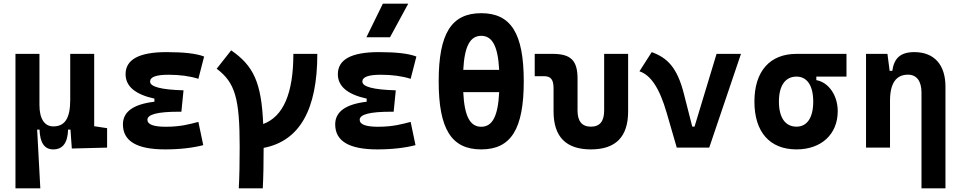

<svg xmlns="http://www.w3.org/2000/svg" viewBox="-20 -815 5313 1060"><path d="M273.9 9.8C326.7 9.8 353.5 -26.4 356 -99.6H369.1L376.5 4.9L571.3 0V-107.4L500 -118.2V-517.6H367.7V-263.7C367.7 -158.2 335.9 -117.2 273.9 -117.2C226.1 -117.2 197.8 -159.2 197.8 -234.4V-517.6H65.4V224.6H202.6L185.1 -99.6H198.2C200.7 -26.4 225.6 9.8 273.9 9.8Z M891.6 9.8C976.6 9.8 1047.9 0.5 1102.1 -13.7L1075.2 -142.1C1031.2 -130.9 980 -115.2 895.5 -115.2C827.6 -115.2 793.9 -127.9 793.9 -153.8C793.9 -183.6 851.1 -198.2 965.8 -198.2H981.4L993.2 -316.4C869.6 -319.8 808.6 -335.9 808.6 -364.7C808.6 -390.1 842.3 -402.3 910.2 -402.3C973.1 -402.3 1027.3 -395 1075.2 -379.9L1106.9 -502.9C1064 -519.5 995.6 -527.3 899.4 -527.3C748.5 -527.3 673.3 -486.8 673.3 -405.3C673.3 -338.9 726.1 -293.9 832.5 -270.5V-253.4C716.3 -239.7 658.7 -198.2 658.7 -128.4C658.7 -35.6 735.8 9.8 891.6 9.8Z M1298.3 224.6H1430.7C1434.1 162.1 1435.5 88.4 1435.5 1.5C1633.8 -36.6 1731.9 -209 1731.9 -517.6H1599.6C1599.6 -299.8 1544.4 -171.4 1433.1 -130.4C1423.3 -360.8 1379.4 -451.7 1256.3 -537.1L1176.3 -435.5C1277.8 -359.4 1303.2 -272.5 1303.2 -4.9C1303.2 84.5 1301.8 160.6 1298.3 224.6Z M2063.5 9.8C2148.4 9.8 2219.7 0.5 2273.9 -13.7L2247.1 -142.1C2203.1 -130.9 2151.9 -115.2 2067.4 -115.2C1999.5 -115.2 1965.8 -127.9 1965.8 -153.8C1965.8 -183.6 2022.9 -198.2 2137.7 -198.2H2153.3L2165 -316.4C2041.5 -319.8 1980.5 -335.9 1980.5 -364.7C1980.5 -390.1 2014.2 -402.3 2082 -402.3C2145 -402.3 2199.2 -395 2247.1 -379.9L2278.8 -502.9C2235.8 -519.5 2167.5 -527.3 2071.3 -527.3C1920.4 -527.3 1845.2 -486.8 1845.2 -405.3C1845.2 -338.9 1897.9 -293.9 2004.4 -270.5V-253.4C1888.2 -239.7 1830.6 -198.2 1830.6 -128.4C1830.6 -35.6 1907.7 9.8 2063.5 9.8ZM2002.9 -609.4H2133.3L2233.9 -794.9H2093.8Z M2636.7 9.8C2801.3 9.8 2871.6 -102.5 2871.6 -366.2C2871.6 -629.9 2801.3 -742.2 2636.7 -742.2C2472.2 -742.2 2401.9 -629.9 2401.9 -366.2C2401.9 -102.5 2472.2 9.8 2636.7 9.8ZM2636.7 -115.2C2575.2 -115.2 2543.9 -172.9 2537.6 -306.2H2735.8C2729.5 -172.9 2698.2 -115.2 2636.7 -115.2ZM2537.6 -429.2C2544.4 -560.5 2575.7 -617.2 2636.7 -617.2C2697.8 -617.2 2729 -560.5 2735.8 -429.2Z M3242.2 9.8C3379.4 9.8 3447.8 -59.6 3447.8 -200.2V-517.6H3315.4V-204.1C3315.4 -145.5 3291.5 -115.7 3242.2 -115.7C3193.4 -115.7 3168.5 -145.5 3168.5 -204.1V-380.9C3168.5 -481.4 3131.8 -517.6 3029.8 -517.6H2932.1V-394.5H2981.4C3021.5 -394.5 3036.1 -376.5 3036.1 -326.2V-200.2C3036.1 -59.6 3105 9.8 3242.2 9.8Z M3716.3 0H3895.5L4070.8 -517.6H3936L3814.5 -116.2H3801.8L3755.4 -297.9C3718.3 -444.3 3663.1 -496.1 3578.1 -527.3L3510.3 -421.4C3572.3 -400.4 3620.6 -330.6 3661.1 -190.4Z M4377.4 9.8C4514.6 9.8 4605 -74.2 4605 -201.2C4605 -289.1 4554.2 -360.8 4486.8 -372.6V-392.1H4653.3V-517.6H4377.4C4230 -517.6 4145 -421.4 4145 -253.9C4145 -85.9 4230 9.8 4377.4 9.8ZM4377.4 -115.7C4315.4 -115.7 4280.3 -165.5 4280.3 -253.9C4280.3 -342.3 4315.4 -392.1 4377.4 -392.1C4436 -392.1 4469.7 -342.3 4469.7 -253.9C4469.7 -165.5 4436 -115.7 4377.4 -115.7Z M5067.4 224.6H5199.7V-336.9C5199.7 -458 5137.2 -527.3 5027.8 -527.3C4950.7 -527.3 4916 -493.2 4906.2 -423.8H4891.6L4879.4 -517.6H4761.2V0H4893.6V-258.3C4893.6 -355.5 4927.2 -402.8 4993.2 -402.8C5040.5 -402.8 5067.4 -367.2 5067.4 -304.2Z"/></svg>

Font: Cascadia Mono NF
Style: Bold
Weight: 700
Monospace: yes
Designer: Aaron Bell
Foundry: Saja Typeworks
Version: Version 2404.023